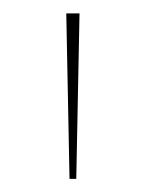

<svg xmlns="http://www.w3.org/2000/svg" viewBox="-20 -800 220 290"><path d="M80.1 -779.8H100.1L95.2 -529.8H85Z"/></svg>

Font: Cooper Hewitt
Style: Thin
Weight: 701
Designer: Village Type and Design LLC
Foundry: Cooper Hewitt Smithsonian Design Museum
Version: 1.000